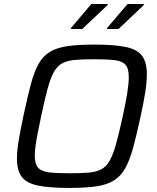

<svg xmlns="http://www.w3.org/2000/svg" viewBox="-20 -915 773 943"><path d="M321 8Q223.4 8 167.1 -3.4Q110.8 -14.9 87 -46.4Q63.2 -78 63.2 -137.2Q63.2 -174.1 71.9 -225.6Q80.7 -277.1 95 -345.6Q114.4 -436.7 130.9 -499.1Q147.3 -561.5 169.1 -600.5Q190.9 -639.6 224.8 -660.2Q258.7 -680.8 311.7 -688.4Q364.7 -696 444 -696Q541.6 -696 597.6 -684.3Q653.6 -672.7 677.4 -641.1Q701.2 -609.6 701.2 -549.3Q701.2 -511.4 693.3 -461.2Q685.3 -410.9 670.4 -342.4Q650.9 -251.6 633.9 -189.7Q616.9 -127.8 595.2 -88.8Q573.4 -49.8 539.5 -28.7Q505.7 -7.6 453 0.2Q400.3 8 321 8ZM322.9 -64Q378.6 -64 415.8 -67.3Q453 -70.5 477.7 -83.6Q502.4 -96.7 519.1 -126.6Q535.8 -156.5 550.4 -209Q564.9 -261.4 582.8 -344Q597.7 -411.4 605.1 -458.5Q612.5 -505.5 612.5 -536.7Q612.5 -579.1 595.8 -597.4Q579 -615.6 541.6 -619.8Q504.2 -624 441.6 -624Q385.8 -624 348.3 -620.7Q310.8 -617.5 286.2 -604.4Q261.5 -591.3 244.8 -561.4Q228.1 -531.5 213.7 -479Q199.4 -426.6 182.1 -344Q172.7 -298.9 165.5 -262.7Q158.3 -226.5 154.6 -199Q150.8 -171.6 150.8 -150.3Q150.8 -108.9 167.9 -90.6Q184.9 -72.4 222.8 -68.2Q260.7 -64 322.9 -64ZM505.9 -772.6V-777.6L606.8 -895.5H686.5V-890.5L562.2 -772.6ZM328.8 -772.6V-777.6L428.6 -895.5H508.8V-890.5L384 -772.6Z"/></svg>

Font: Saira Thin
Style: Italic
Weight: 100
Italic angle: -12°
Designer: Hector Gatti with collaboration of the Omnibus-Type team
Foundry: Omnibus-Type
Version: Version 1.101